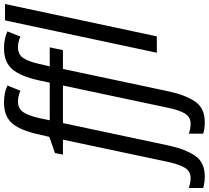

<svg xmlns="http://www.w3.org/2000/svg" viewBox="-180 -743 1045 961"><g transform="rotate(-90 342.5 -262.5)"><path d="M-60 240Q11 240 44 190.5Q77 141 94 62L207 -470H395L284 54Q272 113 254.5 141Q237 169 204 169Q179 169 154 160V232Q178 240 211 240Q283 240 315.5 190.5Q348 141 365 62L478 -470H572L586 -536H491L503 -589Q516 -646 534 -670.5Q552 -695 587 -695Q613 -695 640 -683L666 -748Q629 -765 582 -765Q512 -765 476.5 -723.5Q441 -682 421 -591L409 -536H221L232 -589Q245 -646 263 -670.5Q281 -695 315 -695Q342 -695 369 -683L395 -748Q358 -765 311 -765Q240 -765 205 -723.5Q170 -682 150 -590L138 -538L57 -510L49 -470H124L13 54Q0 114 -17.5 141.5Q-35 169 -68 169Q-91 169 -118 160V232Q-91 240 -60 240ZM559 0H641L803 -760H721Z"/></g></svg>

Font: Noto Sans UI SemiCondensed
Style: Italic
Weight: 400
Width: 4
Italic angle: -12°
Designer: Monotype Design Team
Foundry: Monotype Imaging Inc.
Version: Version 1.901